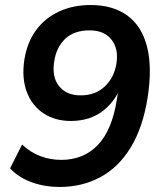

<svg xmlns="http://www.w3.org/2000/svg" viewBox="-20 -735 640 765"><path d="M217 10Q159 10 107 -8.5Q55 -27 20 -64L68 -159Q101 -128 140.5 -113Q180 -98 224 -98Q313 -98 370 -157.5Q427 -217 446 -341L458 -416H471Q448 -340 394.5 -296.5Q341 -253 262 -253Q200 -253 154 -283Q108 -313 87 -368Q66 -423 77 -497Q88 -566 123.5 -614.5Q159 -663 215 -689Q271 -715 341 -715Q430 -715 487.5 -673Q545 -631 566 -548.5Q587 -466 568 -345Q549 -226 500.5 -147Q452 -68 379.5 -29Q307 10 217 10ZM301 -355Q360 -355 397.5 -390.5Q435 -426 444 -482Q453 -541 424 -577.5Q395 -614 337 -614Q275 -614 239.5 -580Q204 -546 196 -490Q186 -428 215.5 -391.5Q245 -355 301 -355Z"/></svg>

Font: Mulish ExtraLight
Style: Bold Italic
Weight: 700
Italic angle: -9°
Version: Version 3.603